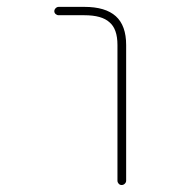

<svg xmlns="http://www.w3.org/2000/svg" viewBox="-20 -564 540 561"><path d="M323.2 -36.1V-432.6Q323.2 -479.5 299.8 -499Q277.3 -519.5 226.6 -519.5H151.4Q146.5 -519.5 142.6 -522.9Q138.7 -526.4 138.7 -531.2Q138.7 -536.1 142.6 -540Q146.5 -543.9 151.4 -543.9H226.6Q288.1 -543.9 318.4 -516.6Q348.6 -489.3 348.6 -432.6V-36.1Q348.6 -31.2 344.7 -27.3Q340.8 -23.4 335.4 -23.4Q330.1 -23.4 326.7 -27.3Q323.2 -31.2 323.2 -36.1Z"/></svg>

Font: Rounded-X Mgen+ 1mn thin
Style: Regular
Weight: 100
Designer: [Source Han Sans]
Ryoko NISHIZUKA  (kana & ideographs); Paul D. Hunt (Latin, Greek & Cyrillic); Wenlong ZHANG  (bopomofo
Version: Version 1.059.20150602